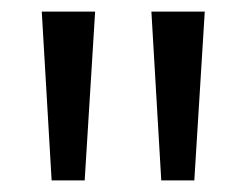

<svg xmlns="http://www.w3.org/2000/svg" viewBox="-20 -640 425 331"><path d="M52 -620H144L126 -329H69ZM241 -620H333L315 -329H258Z"/></svg>

Font: Rasa Medium
Style: Regular
Weight: 500
Designer: Anna Giedrys (Yrsa+Rasa design), David Brezina (Yrsa art-direction, Rasa art-direction, design)
Foundry: Rosetta Type Foundry
Version: Version 2.004